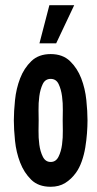

<svg xmlns="http://www.w3.org/2000/svg" viewBox="-20 -704 373 735"><path d="M174 11Q127 11 99.5 -16Q72 -43 57 -82Q42 -121 37.5 -165Q33 -209 33 -243Q33 -277 37.5 -321Q42 -365 57 -404Q72 -443 100 -470Q128 -497 174 -497Q220 -497 248 -470Q276 -443 291 -404Q306 -365 310.5 -321Q315 -277 315 -243Q315 -221 313 -194Q311 -167 306.5 -139.5Q302 -112 293 -86.5Q284 -61 271 -43Q253 -18 229.5 -3.5Q206 11 174 11ZM174 -84Q194 -84 204 -104Q214 -124 217.5 -150.5Q221 -177 220.5 -203.5Q220 -230 220 -243Q220 -256 220.5 -282.5Q221 -309 217.5 -335.5Q214 -362 204.5 -382Q195 -402 174 -402Q153 -402 143.5 -382Q134 -362 130.5 -335.5Q127 -309 127.5 -282.5Q128 -256 128 -243Q128 -230 127.5 -203.5Q127 -177 130.5 -150.5Q134 -124 144 -104Q154 -84 174 -84ZM169 -684H264L195 -538H131Z"/></svg>

Font: Osterbar
Style: Regular
Weight: 500
Width: 3
Designer: Peter Wiegel, Basierend auf Erbar schmal-halbfette Grotesk v. Jacob Erbar
Foundry: Peter Wiegel
Version: Version 1.0